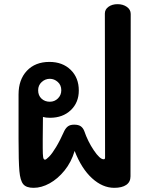

<svg xmlns="http://www.w3.org/2000/svg" viewBox="-20 -901 718 921"><path d="M607 -834 606 -55Q606 -28 585.5 -14Q565 0 528 0Q472 0 421.5 -46Q371 -92 338 -177Q322 -123 289.5 -83Q257 -43 218 -21.5Q179 0 141 0Q106 0 91.5 -17.5Q77 -35 73 -80.5Q69 -126 69 -234V-448Q69 -519 109 -561.5Q149 -604 217 -604Q280 -604 319 -566Q358 -528 358 -467Q358 -409 319.5 -372.5Q281 -336 220 -336Q199 -336 186 -340Q185 -304 185 -234V-191Q185 -159 187 -147Q189 -135 196 -135Q201 -135 215.5 -149.5Q230 -164 249 -195.5Q268 -227 289 -274Q297 -289 307.5 -296Q318 -303 336 -303Q356 -303 367 -295.5Q378 -288 384 -273Q401 -223 430 -180Q459 -137 477 -137Q481 -137 482.5 -139Q484 -141 484 -147L483 -836Q483 -856 500.5 -868.5Q518 -881 544 -881Q570 -881 588.5 -868Q607 -855 607 -834ZM163 -468Q163 -443 179 -428Q195 -413 219 -413Q242 -413 258 -429Q274 -445 274 -468Q274 -493 257 -508Q240 -523 219 -523Q197 -523 180 -507.5Q163 -492 163 -468Z"/></svg>

Font: Mali SemiBold
Style: Regular
Weight: 600
Designer: Kitiyaporn Chalermlarp | Katatrad Aksorn Co.,Ltd.
Foundry: Cadson Demak Co.,Ltd.
Version: Version 1.000; ttfautohint (v1.6)